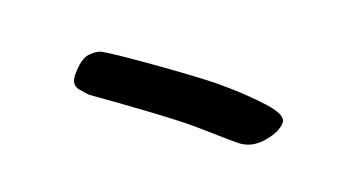

<svg xmlns="http://www.w3.org/2000/svg" viewBox="-26 -462 473 266"><g transform="rotate(20 210.5 -329.5)"><path d="M104 -292Q100.6 -292 88.4 -294.2Q76.2 -296.4 76.2 -312Q76.2 -335 84.2 -343.5Q92.3 -352.1 100.1 -354Q107.4 -355.5 129.2 -357.7Q150.9 -359.9 178.2 -362.1Q205.6 -364.3 230.2 -365.7Q254.9 -367.2 267.1 -367.2Q308.1 -367.2 338.6 -363Q369.1 -358.9 369.1 -347.2Q369.1 -333.5 354.5 -316.7Q339.8 -299.8 319.8 -299.8Q301.8 -299.8 285.2 -300.3Q268.6 -300.8 252.9 -300.8Q243.2 -300.8 229.7 -300.3Q216.3 -299.8 188 -298.1Q159.7 -296.4 104 -292Z"/></g></svg>

Font: Norican
Style: Regular
Weight: 400
Designer: Vernon Adams
Foundry: Vernon Adams
Version: Version 1.100; ttfautohint (v1.8.4.7-5d5b);gftools[0.9.33]